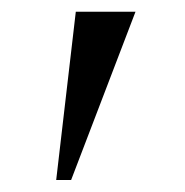

<svg xmlns="http://www.w3.org/2000/svg" viewBox="-20 -842 316 328"><path d="M211.5 -822 101.5 -534.5H76L109.5 -822Z"/></svg>

Font: Merriweather 144pt Medium
Style: Regular
Weight: 500
Version: Version 2.100